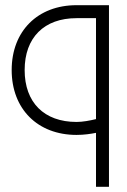

<svg xmlns="http://www.w3.org/2000/svg" viewBox="-20 -520 490 740"><path d="M275 0C304 0 330 -4 350 -8V200H400V-500H275C125 -500 25 -400 25 -250C25 -100 125 0 275 0ZM75 -250C75 -375 150 -450 275 -450H350V-61C326 -55 298 -50 275 -50C150 -50 75 -125 75 -250Z"/></svg>

Font: LS-VG5000 Light
Style: Regular
Weight: 400
Designer: Justin Bihan, 2021
Foundry: Justin Bihan, 2021
Version: Version 1.000;Glyphs 3.1.2 (3151)